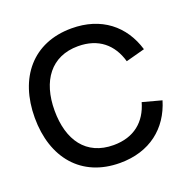

<svg xmlns="http://www.w3.org/2000/svg" viewBox="-132 -863 994 1006"><g transform="rotate(-20 365.0 -360.0)"><path d="M370.5 15C536.5 15 648 -75.5 690.5 -217.5L584.5 -246C556 -145.5 484.5 -84.5 370.5 -84.5C217.5 -84.5 140.5 -195 140.5 -360C140.5 -525 220.5 -635.5 370.5 -635.5C484.5 -635.5 556 -574.5 584.5 -474L690.5 -502.5C648 -644.5 536.5 -735 370.5 -735C154.5 -735 30 -582.5 30 -360C30 -137.5 154.5 15 370.5 15Z"/></g></svg>

Font: Vela Sans SemBd
Style: Regular
Weight: 600
Designer: Principal design: Mikhail Sharanda - project Manrope.
Design modification: Ravid Balaliev
Foundry: Mikhail Sharanda
Version: Version 1.001